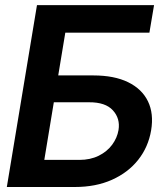

<svg xmlns="http://www.w3.org/2000/svg" viewBox="-20 -748 657 768"><path d="M7.3 0 127.9 -727.5H596.2L577.6 -617.2H241.2L212.9 -446.3H353.5Q437 -446.3 492.4 -419.2Q547.9 -392.1 571.8 -342.8Q595.7 -293.5 584.5 -226.6Q573.2 -159.7 532.7 -108.6Q492.2 -57.6 427.7 -28.8Q363.3 0 279.3 0ZM157.2 -108.4H297.4Q341.3 -108.4 374.8 -125Q408.2 -141.6 428.5 -168.9Q448.7 -196.3 454.1 -228Q461.4 -273.9 431.6 -306.6Q401.9 -339.4 335.9 -338.9H195.3Z"/></svg>

Font: Inter Tight SemiBold
Style: Italic
Weight: 600
Italic angle: -9.39999°
Designer: Rasmus Andersson
Foundry: rsms
Version: Version 3.004